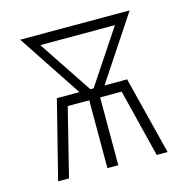

<svg xmlns="http://www.w3.org/2000/svg" viewBox="-83 -600 667 681"><g transform="rotate(-15 250.0 -260.0)"><path d="M49 0 121 -286H204L49 -520H451L296 -286H379L451 0H411L349 -249H270V0H230V-249H151L89 0ZM244 -286H256L387 -483H113Z"/></g></svg>

Font: Zed Sans Extralight
Style: Regular
Weight: 200
Designer: Belleve Invis
Foundry: Belleve Invis
Version: Version 1.0.0; ttfautohint (v1.8.4)